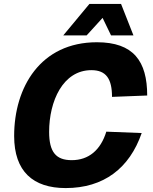

<svg xmlns="http://www.w3.org/2000/svg" viewBox="-20 -941 778 977"><path d="M302 -761H421L502 -850L545 -761H659L596 -921H435ZM314 16C508 16 639 -85 701 -264L521 -271C492 -177 431 -126 345 -126C265 -126 230 -167 230 -270C230 -426 300 -584 445 -584C520 -584 550 -540 550 -448L729 -455C729 -630 659 -726 473 -726C186 -726 52 -497 52 -249C52 -68 149 16 314 16Z"/></svg>

Font: Geist ExtraBold
Style: Italic
Weight: 800
Italic angle: -12°
Designer: Basement.studio, Andrés Briganti, Mateo Zaragoza
Foundry: Basement.studio, Vercel, Andrés Briganti, Guido Ferreyra, Mateo Zaragoza
Version: Version 1.500